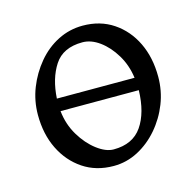

<svg xmlns="http://www.w3.org/2000/svg" viewBox="-79 -550 660 647"><g transform="rotate(-15 251.5 -227.0)"><path d="M39 -217Q39 -266 56.5 -310.5Q74 -355 104.5 -391.5Q135 -428 175.5 -448.5Q216 -469 262 -469Q323 -469 368.5 -438.5Q414 -408 439 -356Q464 -304 464 -237Q464 -188 446.5 -143.5Q429 -99 398 -63Q367 -27 327 -6Q287 15 242 15Q181 15 135.5 -15.5Q90 -46 64.5 -98Q39 -150 39 -217ZM389 -210H116Q121 -163 144 -124.5Q167 -86 198 -62.5Q229 -39 256 -39Q323 -39 355 -85.5Q387 -132 389 -210ZM386 -254Q380 -299 358 -335.5Q336 -372 306.5 -393.5Q277 -415 247 -415Q179 -415 149 -369Q119 -323 115 -254Z"/></g></svg>

Font: ChillKai
Style: Regular
Weight: 400
Designer: ChillType
Foundry: 寒蝉字型
Version: Version 2.000